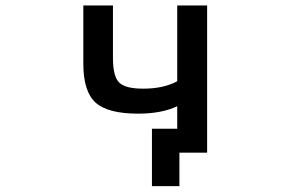

<svg xmlns="http://www.w3.org/2000/svg" viewBox="-20 -542 1040 683"><path d="M610.4 -164.1Q554.7 -137.7 471.7 -137.7Q363.3 -137.7 319.8 -177.2Q276.4 -216.8 276.4 -315.4V-522.5H381.8V-335.9Q381.8 -270.5 403.8 -248.5Q425.8 -226.6 489.3 -226.6Q561.5 -226.6 610.4 -252.9V-522.5H716.8V1H653.3H618.2V120.1H520.5V-84H610.4Z"/></svg>

Font: Gen Shin Gothic Monospace Medium
Style: Regular
Weight: 500
Designer: [Source Han Sans]
Ryoko NISHIZUKA  (kana & ideographs); Paul D. Hunt (Latin, Greek & Cyrillic); Wenlong ZHANG  (bopomofo
Version: Version 1.002.20150607